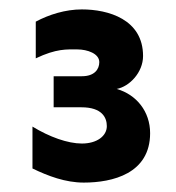

<svg xmlns="http://www.w3.org/2000/svg" viewBox="-20 -846 375 408"><path d="M228 -657C255 -662 284 -692 284 -727C284 -805 210 -826 154 -826C119 -826 84 -815 56 -800V-722C100 -743 122 -741 144 -741C166 -741 191 -732 191 -714C191 -699 181 -684 154 -684H94V-618H153C197 -618 207 -596 207 -578C207 -557 186 -541 154 -541C124 -541 85 -555 49 -577V-488C82 -472 119 -458 158 -458C219 -458 299 -477 299 -563C299 -609 270 -645 228 -657Z"/></svg>

Font: Maven Pro
Style: Black
Weight: 900
Designer: Joe Prince
Foundry: Joe Prince
Version: Version 1.003